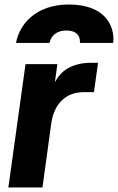

<svg xmlns="http://www.w3.org/2000/svg" viewBox="-20 -830 522 850"><path d="M199 -640C207 -675 234 -695 274 -695C315 -695 334 -675 334 -646C334 -644 334 -642 334 -640H481C482 -646 482 -652 482 -658C482 -723 439 -810 285 -810C135 -810 65 -719 51 -640ZM168 0 207 -284C220 -375 276 -422 349 -422H396L414 -552H382C344 -552 310 -544 281 -528C258 -515 239 -495 223 -466L234 -546H93L17 0Z"/></svg>

Font: Plus Jakarta Sans ExtraBold
Style: Italic
Weight: 800
Italic angle: -8°
Designer: Gumpita Rahayu
Foundry: Tokotype
Version: Version 2.071;gftools[0.9.30]